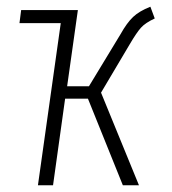

<svg xmlns="http://www.w3.org/2000/svg" viewBox="-20 -552 513 572"><path d="M367 -421 281 -276 394 0H346L242 -258H174L138 0H93L161 -483H38L43 -522H212L180 -295H245L339 -450Q358 -484 376.5 -501.5Q395 -519 428 -532L441 -497Q413 -484 400 -469.5Q387 -455 367 -421Z"/></svg>

Font: Fira Sans Extra Condensed ExtraLight
Style: Italic
Weight: 275
Width: 3
Italic angle: -8°
Designer: Carrois Corporate & Edenspiekermann AG
Foundry: Carrois Corporate GbR & Edenspiekermann AG
Version: Version 4.203